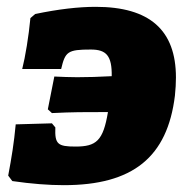

<svg xmlns="http://www.w3.org/2000/svg" viewBox="-20 -533 535 562"><path d="M83 -492 69 -480C64 -427 54 -366 45 -331H159C171 -382 178 -388 246 -388C291 -388 308 -370 307 -310C269 -308 237 -307 206 -307C184 -307 162 -308 139 -309L120 -213L132 -202C192 -205 226 -205 296 -205C282 -121 262 -104 201 -104C149 -104 140 -111 142 -160L132 -172L26 -169C21 -115 14 -72 4 -19L16 -3C71 5 122 9 167 9C369 9 470 -73 492 -253C494 -272 495 -290 495 -306C495 -445 418 -513 260 -513C209 -513 150 -506 83 -492Z"/></svg>

Font: Alegreya SC Black
Style: Italic
Weight: 900
Italic angle: -7°
Designer: Juan Pablo del Peral
Foundry: Huerta Tipografica
Version: Version 2.007;PS 002.007;hotconv 1.0.88;makeotf.lib2.5.64775